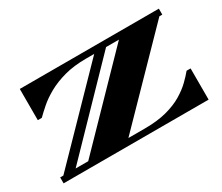

<svg xmlns="http://www.w3.org/2000/svg" viewBox="-111 -927 1395 1204"><g transform="rotate(-30 586.5 -325.0)"><path d="M54 0V-43H77L626 -607H569Q478 -607 409 -588Q340 -569 288.5 -540Q237 -511 201 -479.5Q165 -448 141 -424H112V-650H1119V-607H1098L548 -43H666Q759 -43 826 -61Q893 -79 940.5 -107.5Q988 -136 1020.5 -167.5Q1053 -199 1075 -226H1104V0ZM166 -43H257L805 -607H712Z"/></g></svg>

Font: Diplomata
Style: Regular
Weight: 400
Designer: Eduardo Rodriguez Tunni
Foundry: Eduardo Rodriguez Tunni
Version: Version 1.002; ttfautohint (v1.8.4.7-5d5b);gftools[0.9.23]